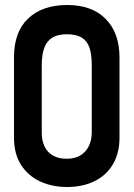

<svg xmlns="http://www.w3.org/2000/svg" viewBox="-20 -737 535 768"><path d="M36 -508V-186Q36 -121 64.5 -77Q93 -33 141 -11Q189 11 248 11Q311 11 358.5 -12.5Q406 -36 432 -80.5Q458 -125 458 -186V-507Q458 -605 403 -661Q348 -717 249 -717Q150 -717 93 -663.5Q36 -610 36 -508ZM147 -206V-476Q147 -519 157.5 -546.5Q168 -574 190 -587Q212 -600 247 -600Q285 -600 307 -586.5Q329 -573 338 -546Q347 -519 347 -476V-207Q347 -176 335 -152Q323 -128 301 -115Q279 -102 247 -102Q215 -102 192.5 -114.5Q170 -127 158.5 -150.5Q147 -174 147 -206Z"/></svg>

Font: Advent Pro
Style: Bold
Weight: 700
Designer: VivaRado, Andreas Kalpakidis
Foundry: VivaRado, Andreas Kalpakidis
Version: Version 3.000